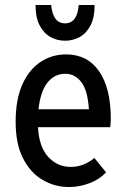

<svg xmlns="http://www.w3.org/2000/svg" viewBox="-20 -743 508 773"><path d="M43 -252Q43 -343 70 -403Q97 -463 143 -493.5Q189 -524 246 -524Q332 -524 379 -456Q426 -388 426 -266Q426 -258 425.5 -249Q425 -240 424 -231H133Q137 -152 174 -111.5Q211 -71 265 -71Q293 -71 317 -81Q341 -91 360 -107L407 -49Q381 -21 340.5 -5.5Q300 10 258 10Q200 10 151 -19Q102 -48 72.5 -106Q43 -164 43 -252ZM243 -446Q200 -446 171.5 -411Q143 -376 135 -303H338Q333 -380 307 -413Q281 -446 243 -446ZM123 -723H186Q193 -649 242 -649Q291 -649 297 -723H361Q361 -672 344 -640Q327 -608 300 -593.5Q273 -579 242 -579Q211 -579 184 -593.5Q157 -608 140 -640Q123 -672 123 -723Z"/></svg>

Font: Radio Canada Condensed
Style: Regular
Weight: 400
Width: 3
Designer: Charles Daoud, Etienne Aubert Bonn, Alexandre Saumier Demers, Jacques Le Bailly
Foundry: Radio-Canada
Version: Version 2.104; ttfautohint (v1.8.4.7-5d5b);gftools[0.9.28.de